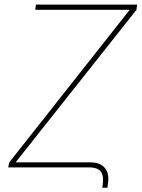

<svg xmlns="http://www.w3.org/2000/svg" viewBox="-20 -748 633 858"><path d="M137.7 -704.1 140.6 -727.5H592.8L589.8 -704.1L49.8 -22.5H381.8Q428.2 -22.9 449.2 3.4Q470.2 29.8 461.9 76.2L460 90.8H437.5V88.9Q442.9 57.1 438.7 37.6Q434.6 18.1 419.4 9Q404.3 0 377 0H16.6L21.5 -22.5L559.6 -704.1Z"/></svg>

Font: Inter Tight Thin
Style: Italic
Weight: 250
Italic angle: -9.39999°
Designer: Rasmus Andersson
Foundry: rsms
Version: Version 3.004